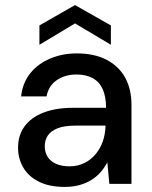

<svg xmlns="http://www.w3.org/2000/svg" viewBox="-20 -723 597 755"><path d="M235 12Q173 12 132 -9Q91 -30 71 -65Q51 -100 51 -142Q51 -191 76.5 -226Q102 -261 150.5 -280Q199 -299 266 -299H397Q397 -343 384 -372Q371 -401 345 -415.5Q319 -430 281 -430Q236 -430 203.5 -408Q171 -386 163 -344H63Q69 -398 99.5 -435.5Q130 -473 178 -493Q226 -513 281 -513Q351 -513 399 -488Q447 -463 472 -418Q497 -373 497 -310V0H410L402 -85Q392 -65 376.5 -47Q361 -29 340.5 -16Q320 -3 293.5 4.5Q267 12 235 12ZM254 -69Q286 -69 312 -82Q338 -95 356.5 -117.5Q375 -140 384.5 -168Q394 -196 395 -227V-229H276Q233 -229 206.5 -218.5Q180 -208 168 -190Q156 -172 156 -148Q156 -124 167.5 -106Q179 -88 201 -78.5Q223 -69 254 -69ZM135 -547V-623L275 -703L416 -623V-547L275 -631Z"/></svg>

Font: DM Sans 17pt Medium
Style: Regular
Weight: 500
Version: Version 4.004;gftools[0.9.30]